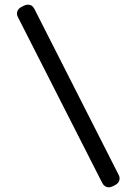

<svg xmlns="http://www.w3.org/2000/svg" viewBox="-20 -761 584 821"><path d="M417 21 57 -687Q50 -700 54 -712Q58 -724 71 -731L83 -737Q90 -741 99 -741Q118 -741 127 -723L487 -14Q494 -1 490 11Q486 23 473 30L461 36Q451 40 446 40Q427 40 417 21Z"/></svg>

Font: Higure Gothic Black
Style: Regular
Weight: 900
Designer: Yoshimichi Ohira
Foundry: Positype
Version: Version 1.000